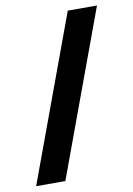

<svg xmlns="http://www.w3.org/2000/svg" viewBox="-83 -774 578 835"><g transform="rotate(-10 205.5 -357.0)"><path d="M405 -721 137 7H8L276 -721Z"/></g></svg>

Font: Noto Sans Hebrew SemiCondensed
Style: Bold
Weight: 700
Width: 4
Designer: Monotype Design Team
Foundry: Monotype Imaging Inc.
Version: Version 2.004; ttfautohint (v1.8.4.7-5d5b)